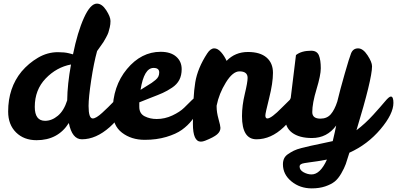

<svg xmlns="http://www.w3.org/2000/svg" viewBox="-20 -766 2192 1060"><path d="M360 -472 383 -466Q408 -589 443.5 -667.5Q479 -746 515 -746Q543 -746 566.5 -709.5Q590 -673 590 -650Q590 -632 586 -615Q582 -598 578.5 -587Q575 -576 565 -558Q555 -540 551.5 -534.5Q548 -529 533 -508Q518 -487 516 -484Q498 -419 483.5 -323.5Q469 -228 469 -181Q469 -112 492 -112Q510 -112 544 -143Q578 -174 607.5 -205Q637 -236 644 -236Q662 -236 662 -198Q662 -132 586 -64.5Q510 3 432 3Q378 3 360 -87Q300 8 182 8Q112 8 68.5 -35Q25 -78 25 -150Q25 -281 99 -371Q138 -417 190 -447.5Q242 -478 300 -478Q336 -478 360 -472ZM351 -212Q352 -301 372 -410Q292 -395 232 -332.5Q172 -270 172 -176Q172 -99 229 -99Q266 -99 299.5 -127Q333 -155 351 -212Z M845 -109Q890 -109 931.5 -128.5Q973 -148 996.5 -171Q1020 -194 1039.5 -213.5Q1059 -233 1066 -233Q1080 -233 1080 -198Q1080 -179 1071 -155Q1062 -131 1039.5 -102Q1017 -73 984.5 -49.5Q952 -26 898 -10Q844 6 779 6Q705 6 653.5 -33.5Q602 -73 602 -150Q602 -290 681 -385Q760 -480 867 -480Q922 -480 952.5 -453.5Q983 -427 983 -384Q983 -350 970 -325Q957 -300 930 -282Q903 -264 878.5 -253Q854 -242 813 -226.5Q772 -211 749 -201V-176Q749 -139 778.5 -124Q808 -109 845 -109ZM828 -391Q775 -391 756 -270Q768 -278 788 -290Q808 -302 817.5 -308.5Q827 -315 838.5 -324.5Q850 -334 854.5 -344Q859 -354 859 -366Q859 -391 828 -391Z M1316 -125Q1316 -183 1331.5 -247.5Q1347 -312 1347 -336Q1347 -372 1302 -372Q1265 -372 1227 -310.5Q1189 -249 1176 -183V-176Q1176 -146 1186.5 -108.5Q1197 -71 1197 -60Q1197 -40 1178.5 -24Q1160 -8 1112 11Q1099 16 1089 16Q1045 16 1045 -82Q1045 -233 1058 -311.5Q1071 -390 1124 -471Q1142 -499 1163 -499Q1182 -499 1200.5 -478Q1219 -457 1231 -430Q1278 -479 1349 -479Q1416 -479 1451.5 -448.5Q1487 -418 1487 -364Q1487 -308 1466 -224.5Q1445 -141 1445 -129Q1445 -112 1456 -112Q1478 -112 1537 -172.5Q1596 -233 1603 -233Q1617 -233 1617 -198Q1617 -131 1546.5 -64Q1476 3 1396 3Q1316 3 1316 -125Z M1698 -486Q1730 -486 1740.5 -460.5Q1751 -435 1751 -389Q1751 -351 1727.5 -273.5Q1704 -196 1704 -147Q1704 -111 1749 -111Q1785 -111 1806 -135Q1827 -159 1842 -205Q1857 -268 1883 -358.5Q1909 -449 1918 -471Q1929 -499 1957 -499Q1984 -499 2009 -461Q2034 -423 2034 -400Q2034 -330 1948 -47Q1997 -84 2040.5 -132Q2084 -180 2106 -206.5Q2128 -233 2138 -233Q2152 -233 2152 -198Q2152 -137 2080.5 -52.5Q2009 32 1909 77Q1897 117 1889 139.5Q1881 162 1864 191.5Q1847 221 1827.5 236.5Q1808 252 1775.5 263Q1743 274 1701 274Q1636 274 1589 235.5Q1542 197 1542 141Q1542 123 1548.5 109Q1555 95 1570.5 84.5Q1586 74 1602 66Q1618 58 1645.5 51Q1673 44 1695.5 39Q1718 34 1754.5 26.5Q1791 19 1817 13Q1830 -41 1836 -73Q1786 -4 1702 -4Q1632 -4 1592.5 -33.5Q1553 -63 1553 -123Q1553 -164 1585 -225L1614 -462Q1644 -486 1698 -486ZM1700 197Q1748 197 1785 115Q1761 120 1733.5 124Q1706 128 1690.5 130Q1675 132 1660.5 134.5Q1646 137 1640 141.5Q1634 146 1634 153Q1634 173 1656 185Q1678 197 1700 197Z"/></svg>

Font: LeckerliOne
Style: Regular
Weight: 400
Designer: Gesine Todt
Foundry: Gesine Todt
Version: Version 1.000